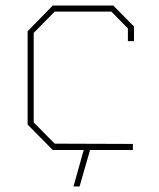

<svg xmlns="http://www.w3.org/2000/svg" viewBox="-20 -543 575 695"><path d="M246 132 283 0H171L80 -92V-430L171 -523H390L465 -447V-394H443V-440L383 -501H178L102 -424V-100L178 -23L461 -22V0H306L268 132Z"/></svg>

Font: Tomorrow Thin
Style: Regular
Weight: 250
Designer: Tony de Marco, Monica Rizzolli
Foundry: Just in Type
Version: Version 2.002